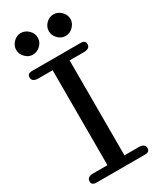

<svg xmlns="http://www.w3.org/2000/svg" viewBox="-230 -989 868 1056"><g transform="rotate(-30 204.0 -460.5)"><path d="M32 -852Q32 -879 52.5 -900Q73 -921 99 -921Q127 -921 148 -900.5Q169 -880 169 -852Q169 -825 148 -804.5Q127 -784 99 -784Q73 -784 52.5 -805Q32 -826 32 -852ZM239 -851Q239 -879 259.5 -899.5Q280 -920 307 -920Q334 -920 355 -899.5Q376 -879 376 -851Q376 -825 355 -804Q334 -783 307 -783Q280 -783 259.5 -804Q239 -825 239 -851ZM50 0Q20 0 20 -24Q20 -53 60 -53H150V-656H60Q20 -656 20 -685Q20 -709 50 -709H358Q388 -709 388 -685Q388 -656 348 -656H258V-53H348Q388 -53 388 -24Q388 0 358 0Z"/></g></svg>

Font: Marmelad
Style: Regular
Weight: 400
Designer: Manvel Shmavonyan
Foundry: Cyreal
Version: Version 1.001;PS 001.001;hotconv 1.0.88;makeotf.lib2.5.64775